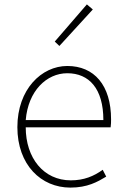

<svg xmlns="http://www.w3.org/2000/svg" viewBox="-20 -840 567 873"><path d="M300 13C378 13 423 -13 463 -37L447 -68C407 -39 362 -20 302 -20C178 -20 97 -122 97 -261H483C485 -275 485 -286 485 -297C485 -453 408 -540 286 -540C169 -540 59 -434 59 -262C59 -90 167 13 300 13ZM97 -294C108 -427 192 -507 286 -507C385 -507 450 -437 450 -294ZM250 -631 402 -797 375 -820 229 -651Z"/></svg>

Font: Noto Sans JP Thin
Style: Regular
Weight: 100
Designer: Ryoko NISHIZUKA 西塚涼子 (kana, bopomofo & ideographs); Paul D. Hunt (Latin, Greek & Cyrillic); Sandoll Communications 산돌커뮤니
Foundry: Adobe
Version: Version 2.004;hotconv 1.0.118;makeotfexe 2.5.65603